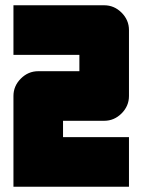

<svg xmlns="http://www.w3.org/2000/svg" viewBox="-20 -708 540 728"><path d="M469 0H31V-344Q31 -382 59 -410Q87 -438 125 -438H281V-500H31V-688H375Q413 -688 441 -660Q469 -632 469 -594V-344Q469 -306 441 -278Q413 -250 375 -250H219V-188H469Z"/></svg>

Font: CostaRica
Style: Normal
Weight: 900
Version: Version 1.3